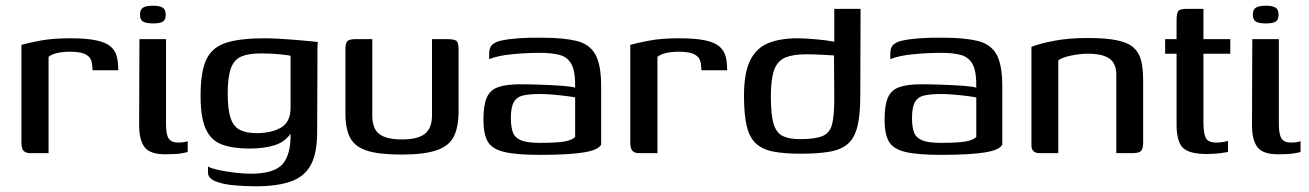

<svg xmlns="http://www.w3.org/2000/svg" viewBox="-20 -536 4580 672"><path d="M150 0H86Q71 0 63 -7.5Q55 -15 55 -38V-379Q79 -386 122 -394Q165 -402 225 -402Q284 -402 318 -394.5Q352 -387 368 -372.5Q384 -358 389 -337.5Q394 -317 394 -290H304L303 -304Q302 -328 290 -338.5Q278 -349 261 -352Q244 -355 227 -355Q172 -355 150 -337Z M516 -454Q493 -454 481.5 -460Q470 -466 470 -485Q470 -503 481 -509.5Q492 -516 516 -516Q538 -516 549 -509.5Q560 -503 560 -485Q560 -466 549.5 -460Q539 -454 516 -454ZM558 4Q505 4 486 -21Q467 -46 467 -98L468 -399H561V-103Q561 -65 570.5 -51Q580 -37 603 -37Q612 -37 623 -38.5Q634 -40 637 -42V-4Q631 -2 613 1Q595 4 558 4Z M875 116Q837 116 798.5 112.5Q760 109 734 98.5Q708 88 708 68V47Q721 54 747.5 59.5Q774 65 804.5 68.5Q835 72 858 72Q938 72 968 39.5Q998 7 997 -68Q976 -38 939 -27Q902 -16 853 -16Q794 -16 756 -30.5Q718 -45 700 -85Q682 -125 682 -201Q682 -287 703 -329.5Q724 -372 773.5 -387Q823 -402 906 -402Q927 -402 956 -400.5Q985 -399 1013.5 -396.5Q1042 -394 1063.5 -392Q1085 -390 1093 -389Q1091 -384 1091 -359Q1091 -334 1091 -311L1090 -74Q1090 0 1068 41Q1046 82 998.5 99Q951 116 875 116ZM879 -70Q928 -70 962 -88.5Q996 -107 997 -157V-341Q988 -343 959 -346Q930 -349 892 -349Q849 -349 824 -338Q799 -327 788 -296.5Q777 -266 777 -210Q777 -153 787 -123Q797 -93 819.5 -81.5Q842 -70 879 -70Z M1283 -399V-132Q1283 -85 1308 -66.5Q1333 -48 1386 -48Q1443 -48 1467.5 -68Q1492 -88 1492 -132V-399Q1493 -399 1505 -399Q1517 -399 1529 -399Q1541 -399 1544 -399Q1567 -399 1576 -394Q1585 -389 1585 -364V-146Q1585 -93 1569 -59.5Q1553 -26 1509.5 -10.5Q1466 5 1385 5Q1309 5 1266.5 -8Q1224 -21 1206.5 -52Q1189 -83 1189 -139V-364Q1189 -384 1195.5 -391.5Q1202 -399 1224 -399Q1239 -399 1253.5 -399Q1268 -399 1283 -399Z M1869 6Q1786 6 1743.5 -4.5Q1701 -15 1686.5 -41.5Q1672 -68 1672 -117Q1672 -167 1683.5 -194Q1695 -221 1723.5 -231Q1752 -241 1800 -241Q1834 -241 1875 -239.5Q1916 -238 1949.5 -235.5Q1983 -233 1993 -229Q1994 -285 1980.5 -310.5Q1967 -336 1939.5 -343.5Q1912 -351 1871 -351Q1820 -351 1770.5 -346Q1721 -341 1692 -329V-348Q1692 -371 1704.5 -381Q1717 -391 1735 -394Q1755 -399 1794.5 -402Q1834 -405 1877 -404Q1951 -404 1997 -393Q2043 -382 2063.5 -346Q2084 -310 2084 -234V-30Q2075 -11 2023 -2.5Q1971 6 1869 6ZM1869 -36Q1929 -36 1956.5 -41Q1984 -46 1993 -57V-195Q1984 -197 1961 -200Q1938 -203 1913 -205Q1888 -207 1871 -207Q1834 -207 1811.5 -202Q1789 -197 1778.5 -179Q1768 -161 1768 -123Q1768 -92 1775 -73Q1782 -54 1803.5 -45Q1825 -36 1869 -36Z M2281 0H2217Q2202 0 2194 -7.5Q2186 -15 2186 -38V-379Q2210 -386 2253 -394Q2296 -402 2356 -402Q2415 -402 2449 -394.5Q2483 -387 2499 -372.5Q2515 -358 2520 -337.5Q2525 -317 2525 -290H2435L2434 -304Q2433 -328 2421 -338.5Q2409 -349 2392 -352Q2375 -355 2358 -355Q2303 -355 2281 -337Z M2584 -201Q2584 -282 2606 -325.5Q2628 -369 2670 -385.5Q2712 -402 2771 -402Q2798 -402 2836 -398.5Q2874 -395 2900 -390V-505H2992L2991 -201Q2991 -134 2981 -93.5Q2971 -53 2947.5 -32.5Q2924 -12 2883.5 -5Q2843 2 2782 2Q2725 2 2686.5 -5.5Q2648 -13 2625.5 -34Q2603 -55 2593.5 -95Q2584 -135 2584 -201ZM2780 -49Q2832 -49 2858 -59.5Q2884 -70 2892 -100Q2900 -130 2900 -189L2899 -342Q2884 -343 2854 -344.5Q2824 -346 2801 -346Q2756 -346 2728.5 -334.5Q2701 -323 2689.5 -291Q2678 -259 2678 -199Q2678 -135 2687.5 -103Q2697 -71 2719.5 -60Q2742 -49 2780 -49Z M3273 6Q3190 6 3147.5 -4.5Q3105 -15 3090.5 -41.5Q3076 -68 3076 -117Q3076 -167 3087.5 -194Q3099 -221 3127.5 -231Q3156 -241 3204 -241Q3238 -241 3279 -239.5Q3320 -238 3353.5 -235.5Q3387 -233 3397 -229Q3398 -285 3384.5 -310.5Q3371 -336 3343.5 -343.5Q3316 -351 3275 -351Q3224 -351 3174.5 -346Q3125 -341 3096 -329V-348Q3096 -371 3108.5 -381Q3121 -391 3139 -394Q3159 -399 3198.5 -402Q3238 -405 3281 -404Q3355 -404 3401 -393Q3447 -382 3467.5 -346Q3488 -310 3488 -234V-30Q3479 -11 3427 -2.5Q3375 6 3273 6ZM3273 -36Q3333 -36 3360.5 -41Q3388 -46 3397 -57V-195Q3388 -197 3365 -200Q3342 -203 3317 -205Q3292 -207 3275 -207Q3238 -207 3215.5 -202Q3193 -197 3182.5 -179Q3172 -161 3172 -123Q3172 -92 3179 -73Q3186 -54 3207.5 -45Q3229 -36 3273 -36Z M3618 0Q3590 0 3590 -28V-372Q3620 -384 3671 -393.5Q3722 -403 3787 -403Q3851 -403 3889.5 -395Q3928 -387 3947.5 -369.5Q3967 -352 3974 -324Q3981 -296 3981 -255V-38Q3981 -16 3974 -8Q3967 0 3942 0H3887V-275Q3887 -314 3863 -331Q3839 -348 3787 -348Q3762 -348 3731 -342Q3700 -336 3684 -325V0Z M4203 3Q4143 3 4120.5 -18.5Q4098 -40 4098 -100V-348H4058V-399H4098V-465Q4098 -491 4104.5 -498Q4111 -505 4134 -505H4192Q4192 -503 4192 -496.5Q4192 -490 4192 -478V-399H4286V-348H4192V-109Q4192 -70 4200 -53.5Q4208 -37 4238 -37Q4248 -37 4260.5 -39Q4273 -41 4278 -43V-4Q4272 -3 4252 0Q4232 3 4203 3Z M4411 -454Q4388 -454 4376.5 -460Q4365 -466 4365 -485Q4365 -503 4376 -509.5Q4387 -516 4411 -516Q4433 -516 4444 -509.5Q4455 -503 4455 -485Q4455 -466 4444.5 -460Q4434 -454 4411 -454ZM4453 4Q4400 4 4381 -21Q4362 -46 4362 -98L4363 -399H4456V-103Q4456 -65 4465.5 -51Q4475 -37 4498 -37Q4507 -37 4518 -38.5Q4529 -40 4532 -42V-4Q4526 -2 4508 1Q4490 4 4453 4Z"/></svg>

Font: Genos Medium
Style: Regular
Weight: 500
Designer: Robert E. Leuschke
Foundry: Robert E. Leuschke
Version: Version 1.010; ttfautohint (v1.8.3)